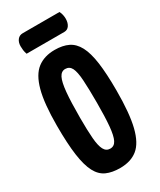

<svg xmlns="http://www.w3.org/2000/svg" viewBox="-220 -942 850 1023"><g transform="rotate(-30 204.5 -431.0)"><path d="M200 10Q151 10 116.5 -5.5Q82 -21 61 -61Q40 -101 30 -172Q20 -243 20 -354Q20 -490 41 -567.5Q62 -645 104.5 -677.5Q147 -710 211 -710Q260 -710 294 -693.5Q328 -677 349 -637.5Q370 -598 379.5 -530Q389 -462 389 -358Q389 -217 369 -137Q349 -57 307.5 -23.5Q266 10 200 10ZM206 -106Q231 -106 243.5 -131Q256 -156 261 -211Q266 -266 266 -354Q266 -441 262.5 -494Q259 -547 247 -570.5Q235 -594 209 -594Q185 -594 172 -568.5Q159 -543 153.5 -485Q148 -427 148 -329Q148 -251 152 -202Q156 -153 168.5 -129.5Q181 -106 206 -106ZM72 -767Q67 -781 65.5 -793Q64 -805 64 -817Q64 -841 76 -856.5Q88 -872 109 -872H335Q341 -860 343.5 -848Q346 -836 346 -825Q346 -800 335 -783.5Q324 -767 304 -767Z"/></g></svg>

Font: Yanone Kaffeesatz ExtraLight
Style: Regular
Weight: 200
Designer: Yanone (Cyrillic: Daniel Pouzeot, Huerta Tipografica, and Cyreal)
Foundry: Yanone
Version: Version 2.003